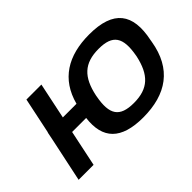

<svg xmlns="http://www.w3.org/2000/svg" viewBox="-87 -763 1025 1025"><g transform="rotate(-45 426.0 -250.0)"><path d="M44 0H157L200 -205H306C288 -63 358 9 523 9C699 9 812 -70 841 -244L843 -256C878 -423 815 -509 633 -509C472 -509 362 -442 323 -295H220L263 -500H150L107 -295H106L97 -250ZM427 -247 428 -253C452 -367 504 -419 614 -419C720 -419 751 -371 730 -253L729 -247C704 -133 652 -81 543 -81C436 -81 405 -129 427 -247Z"/></g></svg>

Font: LT Wave Medium
Style: Italic
Weight: 500
Designer: Daniel Lyons
Version: Version 2.5 (Glyphs App)